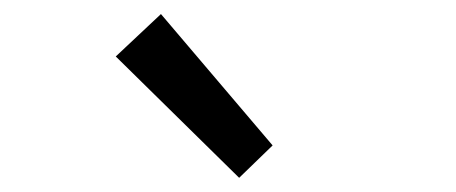

<svg xmlns="http://www.w3.org/2000/svg" viewBox="-20 -892 646 272"><path d="M318.8 -640.1 144 -812 208 -872.1 366.2 -686Z"/></svg>

Font: Source Han Sans CN
Style: Regular
Weight: 400
Designer: Ryoko NISHIZUKA  (kana, bopomofo & ideographs); Paul D. Hunt (Latin, Greek & Cyrillic); Sandoll Communications , Soo-you
Foundry: Adobe
Version: Version 2.004;hotconv 1.0.118;makeotfexe 2.5.65603